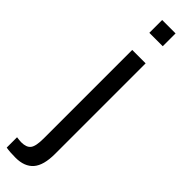

<svg xmlns="http://www.w3.org/2000/svg" viewBox="-346 -704 890 890"><g transform="rotate(45 99.5 -259.0)"><path d="M154.8 -724.6V-640.6H66.9V-724.6ZM37.6 207.5Q-0.5 207.5 -24.4 203.1V135.3Q-16.6 136.2 -9.3 137.2Q-2 138.2 5.9 138.2Q39.6 138.2 53.2 120.6Q66.9 103 66.9 52.2V-528.3H154.8V65.4Q154.8 140.1 125.5 173.8Q96.2 207.5 37.6 207.5Z"/></g></svg>

Font: Arimo Nerd Font
Style: Regular
Weight: 400
Designer: Steve Matteson
Foundry: Monotype Imaging Inc.
Version: Version 1.33;Nerd Fonts 3.2.1